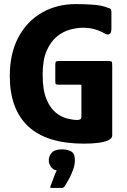

<svg xmlns="http://www.w3.org/2000/svg" viewBox="-20 -698 620 941"><path d="M530 -34Q530 -20 511.5 -11Q493 -2 462 2Q431 6 392 6Q209 6 118.5 -78.5Q28 -163 28 -326Q28 -435 69.5 -514Q111 -593 184.5 -635.5Q258 -678 352 -678Q395 -678 435 -675Q475 -672 497 -664Q513 -659 519.5 -656Q526 -653 526 -638V-558Q526 -536 516.5 -531Q507 -526 495 -533Q470 -547 444.5 -554.5Q419 -562 385 -562Q358 -562 324 -553Q290 -544 259.5 -519.5Q229 -495 209 -450Q189 -405 189 -332Q189 -257 207.5 -212.5Q226 -168 253.5 -146Q281 -124 309.5 -117Q338 -110 358 -110Q379 -110 379 -124V-276Q379 -281 378 -282Q377 -283 372 -283H269Q258 -283 254.5 -285Q251 -287 251 -299V-380Q251 -392 254 -395.5Q257 -399 269 -399H508Q525 -399 527.5 -395.5Q530 -392 530 -375ZM347 88Q347 110 338 134.5Q329 159 317 181Q305 203 296 216Q291 223 283 223Q270 223 258 223Q246 223 234 223Q226 223 226 220Q226 217 230 207Q235 196 243 173Q251 150 258 137Q238 134 228.5 118Q219 102 219 89Q219 66 234 50Q249 34 284 34Q310 34 328.5 44Q347 54 347 88Z"/></svg>

Font: Glory ExtraBold
Style: Regular
Weight: 800
Designer: Robert Leuschke
Foundry: Robert Leuschke
Version: Version 1.011